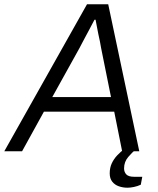

<svg xmlns="http://www.w3.org/2000/svg" viewBox="-46 -706 735 896"><path d="M-26 0 360 -686H459L604 0H524L487 -185H159L57 0ZM198 -253H472L426 -481Q424 -495 420.5 -511.5Q417 -528 413 -546.5Q409 -565 406 -582.5Q403 -600 400 -614H395Q385 -594 371 -568.5Q357 -543 344.5 -519Q332 -495 324 -480ZM549 170Q528 170 509 163.5Q490 157 478 142Q466 127 466 103Q466 77 475.5 56.5Q485 36 501 19Q517 2 536 -12H588L587 -8Q572 4 552.5 26.5Q533 49 533 80Q533 97 543.5 108Q554 119 580 119H618L611 156Q596 163 579 166.5Q562 170 549 170Z"/></svg>

Font: Archivo SemiBold Light
Style: Italic
Weight: 300
Italic angle: -10°
Version: Version 2.001